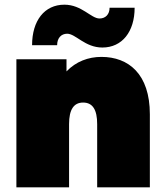

<svg xmlns="http://www.w3.org/2000/svg" viewBox="-20 -800 705 820"><path d="M413 -557C357 -557 304 -537 264 -495V-547H50V0H275V-270C275 -332 295 -362 335 -362C376 -362 395 -331 395 -270V0H620V-312C620 -484 529 -557 413 -557ZM417 -597C502 -597 555 -665 555 -767H448C448 -739 431 -721 405 -721C369 -721 329 -780 255 -780C170 -780 117 -712 117 -607H224C224 -637 241 -656 267 -656C303 -656 343 -597 417 -597Z"/></svg>

Font: Chess Sans Black
Style: Regular
Weight: 900
Designer: Wolf Bōese
Foundry: Wolf Bōese
Version: Version 7.223;Glyphs 3.3 (3306)